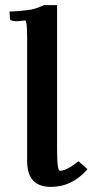

<svg xmlns="http://www.w3.org/2000/svg" viewBox="-20 -718 364 750"><path d="M86 -570V-90C86 -17 120 12 180 12C235 12 281 -11 322 -57L287 -88C251 -61 231 -51 215 -51C206 -51 203 -78 203 -137V-698H152C130 -688 117 -684 104 -681C86 -678 43 -673 17 -673C18 -665 19 -652 19 -644C19 -638 31 -635 46 -635L57 -636C63 -636 72 -638 79 -638C83 -635 86 -619 86 -570Z"/></svg>

Font: Libertinus Serif Semibold
Style: Regular
Weight: 600
Designer: Philipp H. Poll, Khaled Hosny
Foundry: Caleb Maclennan
Version: Version 7.050;RELEASE